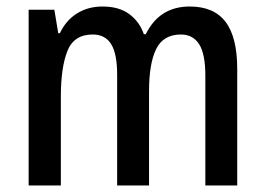

<svg xmlns="http://www.w3.org/2000/svg" viewBox="-20 -570 815 590"><path d="M563 -550Q637 -550 673 -503Q709 -456 709 -357V0H611V-338Q611 -404 592 -434Q573 -464 536 -464Q482 -464 460 -419.5Q438 -375 438 -290V0H340V-340Q340 -405 321.5 -434.5Q303 -464 265 -464Q207 -464 187 -413Q167 -362 167 -274V0H68V-540H147L159 -468H164Q183 -508 217 -529Q251 -550 295 -550Q346 -550 377.5 -526.5Q409 -503 422 -465H428Q470 -550 563 -550Z"/></svg>

Font: Noto Sans Khmer Condensed Medium
Style: Regular
Weight: 500
Width: 3
Designer: Danh Hong and the Monotype Design Team
Foundry: Monotype Imaging Inc.
Version: Version 2.004; ttfautohint (v1.8.4.7-5d5b)